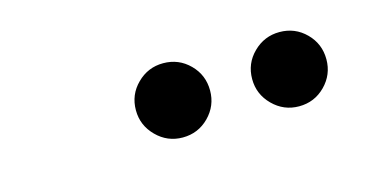

<svg xmlns="http://www.w3.org/2000/svg" viewBox="-31 -833 649 327"><g transform="rotate(-15 293.0 -669.5)"><path d="M262.7 -604.5Q235.8 -604.5 216.6 -623.8Q197.3 -643.1 197.3 -669.9Q197.3 -697.3 216.6 -716.3Q235.8 -735.4 262.7 -735.4Q290 -735.4 309.1 -716.3Q328.1 -697.3 328.1 -669.9Q328.1 -643.1 309.1 -623.8Q290 -604.5 262.7 -604.5ZM467.8 -604.5Q440.9 -604.5 421.6 -623.8Q402.3 -643.1 402.3 -669.9Q402.3 -697.3 421.6 -716.3Q440.9 -735.4 467.8 -735.4Q495.1 -735.4 514.2 -716.3Q533.2 -697.3 533.2 -669.9Q533.2 -643.1 514.2 -623.8Q495.1 -604.5 467.8 -604.5Z"/></g></svg>

Font: Cascadia Code NF
Style: Italic
Weight: 400
Italic angle: -10°
Monospace: yes
Designer: Aaron Bell
Foundry: Saja Typeworks
Version: Version 2404.023; ttfautohint (v1.8.4)